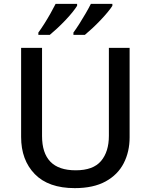

<svg xmlns="http://www.w3.org/2000/svg" viewBox="-20 -961 778 991"><path d="M649 -252Q649 -178 618.5 -118.5Q588 -59 525 -24.5Q462 10 366 10Q230 10 159.5 -62.5Q89 -135 89 -254V-714H197V-259Q197 -171 240 -126.5Q283 -82 371 -82Q461 -82 501.5 -130Q542 -178 542 -260V-714H649ZM560 -931Q552 -918 535.5 -898Q519 -878 498 -856Q477 -834 456 -814.5Q435 -795 418 -781H359V-793Q373 -812 389.5 -838Q406 -864 422 -891.5Q438 -919 449 -941H560ZM378 -931Q370 -918 354 -898Q338 -878 317 -856Q296 -834 275 -814.5Q254 -795 237 -781H178V-793Q192 -812 208.5 -838Q225 -864 240.5 -891.5Q256 -919 267 -941H378Z"/></svg>

Font: Noto Sans Cham Medium
Style: Regular
Weight: 500
Version: Version 2.002